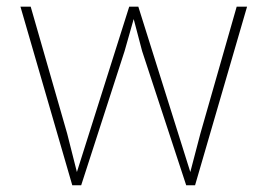

<svg xmlns="http://www.w3.org/2000/svg" viewBox="-20 -548 797 568"><path d="M178.7 -152.8 207.5 -39.1 362.3 -528.3H389.2L543 -39.1L572.8 -152.8L680.2 -528.3H710.9L557.1 0H530.8L400.4 -397L375.5 -491.7L348.6 -397L220.2 0H193.8L40.5 -528.3H70.8Z"/></svg>

Font: Roboto Thin
Style: Regular
Weight: 250
Designer: Google
Version: Version 2.134; 2016